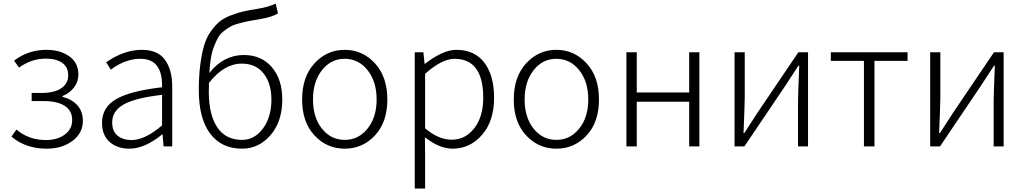

<svg xmlns="http://www.w3.org/2000/svg" viewBox="-20 -829 5802 1087"><path d="M245.1 12.7Q125 12.7 44.9 -55.7L73.2 -95.7Q141.6 -36.1 241.2 -36.1Q303.7 -36.1 346.2 -66.9Q388.7 -97.7 388.7 -149.4Q388.7 -202.1 346.7 -229.5Q304.7 -256.8 227.5 -256.8H159.2V-302.7H213.9Q288.1 -302.7 327.1 -329.6Q366.2 -356.4 366.2 -402.3Q366.2 -449.2 332 -473.1Q297.9 -497.1 241.2 -497.1Q157.2 -497.1 87.9 -446.3L59.6 -485.4Q139.6 -546.9 243.2 -546.9Q320.3 -546.9 372.1 -510.3Q423.8 -473.6 423.8 -407.2Q423.8 -367.2 399.9 -335Q376 -302.7 334 -285.2V-280.3Q384.8 -268.6 417 -233.9Q449.2 -199.2 449.2 -144.5Q449.2 -75.2 390.1 -31.2Q331.1 12.7 245.1 12.7Z M711.9 12.7Q644.5 12.7 601.1 -24.9Q557.6 -62.5 557.6 -133.8Q557.6 -221.7 638.2 -268.1Q718.8 -314.5 897.5 -335Q901.4 -496.1 775.4 -496.1Q688.5 -496.1 607.4 -434.6L581.1 -476.6Q682.6 -546.9 783.2 -546.9Q873 -546.9 914.1 -490.2Q955.1 -433.6 955.1 -337.9V0H906.2L900.4 -68.4H898.4Q799.8 12.7 711.9 12.7ZM724.6 -36.1Q800.8 -36.1 897.5 -119.1V-292Q744.1 -274.4 679.7 -237.3Q615.2 -200.2 615.2 -136.7Q615.2 -85 646 -60.5Q676.8 -36.1 724.6 -36.1Z M1350.6 -37.1Q1420.9 -37.1 1468.8 -101.6Q1516.6 -166 1516.6 -265.6Q1516.6 -356.4 1472.7 -412.6Q1428.7 -468.8 1348.6 -468.8Q1248 -468.8 1163.1 -359.4Q1162.1 -344.7 1162.1 -310.5Q1162.1 -180.7 1209.5 -108.9Q1256.8 -37.1 1350.6 -37.1ZM1541 -808.6 1553.7 -752.9Q1517.6 -731.4 1451.2 -720.7Q1410.2 -713.9 1387.7 -709.5Q1365.2 -705.1 1334 -696.8Q1302.7 -688.5 1286.1 -679.2Q1269.5 -669.9 1248 -653.8Q1226.6 -637.7 1215.3 -617.2Q1204.1 -596.7 1192.4 -567.9Q1180.7 -539.1 1174.3 -501.5Q1168 -463.9 1165 -416Q1246.1 -517.6 1360.4 -517.6Q1460 -517.6 1519 -448.7Q1578.1 -379.9 1578.1 -265.6Q1578.1 -140.6 1511.7 -64Q1445.3 12.7 1350.6 12.7Q1233.4 12.7 1169.4 -73.2Q1105.5 -159.2 1105.5 -318.4Q1105.5 -398.4 1113.8 -461.9Q1122.1 -525.4 1135.3 -570.8Q1148.4 -616.2 1172.4 -649.9Q1196.3 -683.6 1220.7 -704.6Q1245.1 -725.6 1283.7 -740.7Q1322.3 -755.9 1356 -763.7Q1389.6 -771.5 1439.5 -779.3Q1500 -789.1 1541 -808.6Z M1690.4 -265.6Q1690.4 -394.5 1760.7 -470.7Q1831.1 -546.9 1931.6 -546.9Q2032.2 -546.9 2102.5 -470.7Q2172.9 -394.5 2172.9 -265.6Q2172.9 -137.7 2103 -62.5Q2033.2 12.7 1931.6 12.7Q1830.1 12.7 1760.3 -62.5Q1690.4 -137.7 1690.4 -265.6ZM2112.3 -265.6Q2112.3 -367.2 2061 -431.6Q2009.8 -496.1 1931.6 -496.1Q1853.5 -496.1 1802.7 -431.6Q1752 -367.2 1752 -265.6Q1752 -164.1 1802.7 -100.6Q1853.5 -37.1 1931.6 -37.1Q2009.8 -37.1 2061 -101.1Q2112.3 -165 2112.3 -265.6Z M2328.1 238.3V-533.2H2377L2383.8 -467.8H2385.7Q2488.3 -546.9 2563.5 -546.9Q2667 -546.9 2722.2 -474.1Q2777.3 -401.4 2777.3 -275.4Q2777.3 -143.6 2709 -65.4Q2640.6 12.7 2543 12.7Q2467.8 12.7 2385.7 -51.8L2386.7 45.9V238.3ZM2537.1 -38.1Q2615.2 -38.1 2665.5 -103.5Q2715.8 -168.9 2715.8 -275.4Q2715.8 -496.1 2552.7 -496.1Q2482.4 -496.1 2386.7 -411.1V-102.5Q2462.9 -38.1 2537.1 -38.1Z M2888.7 -265.6Q2888.7 -394.5 2959 -470.7Q3029.3 -546.9 3129.9 -546.9Q3230.5 -546.9 3300.8 -470.7Q3371.1 -394.5 3371.1 -265.6Q3371.1 -137.7 3301.3 -62.5Q3231.4 12.7 3129.9 12.7Q3028.3 12.7 2958.5 -62.5Q2888.7 -137.7 2888.7 -265.6ZM3310.5 -265.6Q3310.5 -367.2 3259.3 -431.6Q3208 -496.1 3129.9 -496.1Q3051.8 -496.1 3001 -431.6Q2950.2 -367.2 2950.2 -265.6Q2950.2 -164.1 3001 -100.6Q3051.8 -37.1 3129.9 -37.1Q3208 -37.1 3259.3 -101.1Q3310.5 -165 3310.5 -265.6Z M3526.4 0V-533.2H3585V-305.7H3881.8V-533.2H3939.5V0H3881.8V-252.9H3585V0Z M4138.7 0V-533.2H4196.3V-276.4Q4196.3 -242.2 4189.5 -76.2H4194.3L4269.5 -192.4L4500 -533.2H4554.7V0H4498V-255.9Q4498 -291 4504.9 -457H4500Q4446.3 -374 4424.8 -341.8L4194.3 0Z M4871.1 0V-484.4H4683.6V-533.2H5118.2V-484.4H4930.7V0Z M5246.1 0V-533.2H5303.7V-276.4Q5303.7 -242.2 5296.9 -76.2H5301.8L5377 -192.4L5607.4 -533.2H5662.1V0H5605.5V-255.9Q5605.5 -291 5612.3 -457H5607.4Q5553.7 -374 5532.2 -341.8L5301.8 0Z"/></svg>

Font: Gen Shin Gothic Light
Style: Regular
Weight: 200
Designer: [Source Han Sans]
Ryoko NISHIZUKA  (kana & ideographs); Paul D. Hunt (Latin, Greek & Cyrillic); Wenlong ZHANG  (bopomofo
Version: Version 1.002.20150607